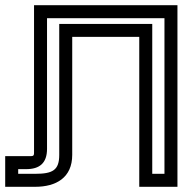

<svg xmlns="http://www.w3.org/2000/svg" viewBox="-78 -694 725 739"><path d="M23 -93H-33H-58V-68V0V25H-33H57C138 25 200 -10 200 -98V-552H458V0V25H483H580H605V0V-649V-674H580H78H53V-649V-121C53 -90 56 -93 23 -93ZM23 -43C74 -43 103 -66 103 -121V-624H555V-25H508V-577V-602H483H175H150V-577V-98C150 -39 125 -25 57 -25H-8V-43H23Z"/></svg>

Font: Gamestation DisplayOutline
Style: Regular
Weight: 400
Designer: Jonas Hecksher
Foundry: Jonas Hecksher, Playtypeª, e-types AS
Version: Version 1.003